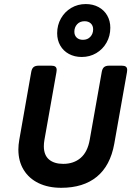

<svg xmlns="http://www.w3.org/2000/svg" viewBox="-20 -897 640 928"><path d="M513.2 -762.7Q513.2 -723.1 494.9 -690.9Q476.6 -658.7 445.1 -640.1Q413.6 -621.6 375 -621.6Q340.3 -621.6 313.2 -636.2Q286.1 -650.9 271.2 -677Q256.3 -703.1 256.3 -736.3Q256.3 -775.9 274.7 -808.1Q293 -840.3 324.5 -858.9Q356 -877.4 394.5 -877.4Q429.2 -877.4 456.3 -862.8Q483.4 -848.1 498.3 -822Q513.2 -795.9 513.2 -762.7ZM339.4 -743.7Q339.4 -726.1 350.6 -715.3Q361.8 -704.6 380.9 -704.6Q403.3 -704.6 416.7 -719.2Q430.2 -733.9 430.2 -755.4Q430.2 -772.9 418.9 -783.7Q407.7 -794.4 388.7 -794.4Q366.2 -794.4 352.8 -779.8Q339.4 -765.1 339.4 -743.7ZM594.7 -559.1Q594.7 -556.6 593.8 -548.8L532.2 -201.7Q513.2 -96.2 448 -42.7Q382.8 10.7 275.9 10.7Q213.4 10.7 166.7 -11.7Q120.1 -34.2 94.5 -75.9Q68.8 -117.7 68.8 -174.3Q68.8 -196.3 73.2 -221.2L130.9 -548.8Q133.8 -565.4 142.1 -572.5Q150.4 -579.6 167 -579.6H227.5Q241.2 -579.6 247.6 -574.7Q253.9 -569.8 253.9 -559.1Q253.9 -556.6 252.9 -548.8L194.8 -221.2Q191.9 -204.6 191.9 -190.4Q191.9 -147.5 216.8 -126.2Q241.7 -105 285.6 -105Q336.4 -105 369.9 -133.8Q403.3 -162.6 413.6 -221.2L471.7 -548.8Q474.6 -565.4 482.9 -572.5Q491.2 -579.6 507.8 -579.6H568.4Q582 -579.6 588.4 -574.7Q594.7 -569.8 594.7 -559.1Z"/></svg>

Font: Courier Prime Sans
Style: Bold Italic
Weight: 700
Italic angle: -10°
Designer: Alan Dague-Greene
Foundry: Quote-Unquote Apps
Version: Version 3.020